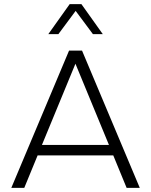

<svg xmlns="http://www.w3.org/2000/svg" viewBox="-20 -914 735 934"><path d="M35 0 316 -668H379L660 0H596L531 -158H163L98 0ZM184 -209H510L347 -604ZM215 -748 319 -894H376L480 -748H432L348 -861L264 -748Z"/></svg>

Font: Gantari Light
Style: Regular
Weight: 300
Designer: Anugrah Pasau
Foundry: Lafontype
Version: Version 1.000; ttfautohint (v1.8.3)